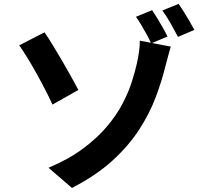

<svg xmlns="http://www.w3.org/2000/svg" viewBox="-20 -887 1040 978"><path d="M227.1 -32.4Q329.8 -75.7 402.4 -129.7Q475 -183.7 524.3 -242.1Q573.6 -300.4 603.8 -358.2Q634 -416.1 650.8 -468.4Q667.6 -520.8 676.8 -562Q684.8 -596.6 688.9 -629.1Q692.9 -661.5 692.1 -679.9L850 -649.5Q841.4 -622.3 833.3 -590Q825.2 -557.8 820.9 -543.4Q802.9 -470.9 772.6 -390.3Q742.2 -309.8 689.7 -228Q637.1 -146.2 554 -70Q470.8 6.3 346.6 70.3ZM206.6 -722.3Q225.5 -695.6 249.1 -656.7Q272.8 -617.9 297.7 -575.2Q322.6 -532.6 344 -493.7Q365.4 -454.9 379.1 -428.8L247.4 -354.3Q228.9 -394.5 206.5 -437.4Q184.2 -480.3 161.1 -521.4Q138.1 -562.5 116.6 -597.4Q95.1 -632.3 77.9 -656ZM754.8 -835.3Q767.3 -817.2 782 -792.8Q796.8 -768.4 810.6 -743.9Q824.4 -719.4 833.1 -700.9L749.7 -665.9Q740.5 -687.4 727.1 -711.7Q713.8 -735.9 699.9 -759.5Q685.9 -783.1 672.4 -801.4ZM889.9 -867.3Q902.7 -849.2 917.7 -825Q932.7 -800.8 946.6 -776.7Q960.6 -752.6 970 -734.7L886.6 -699.1Q870.4 -730.1 849 -768.2Q827.5 -806.3 806.8 -833.5Z"/></svg>

Font: Noto Sans KR Thin
Style: Regular
Weight: 100
Designer: Ryoko NISHIZUKA 西塚涼子 (kana, bopomofo & ideographs); Paul D. Hunt (Latin, Greek & Cyrillic); Sandoll Communications 산돌커뮤니
Foundry: Adobe
Version: Version 2.004-H2;hotconv 1.0.118;makeotfexe 2.5.65603